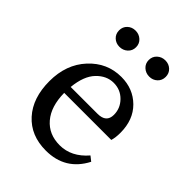

<svg xmlns="http://www.w3.org/2000/svg" viewBox="-205 -800 920 920"><g transform="rotate(45 255.0 -340.5)"><path d="M410.5 -601.5Q394 -586 370 -586Q346 -586 329 -601.5Q312 -617 312 -641Q312 -665 329 -680.5Q346 -696 370 -696Q394 -696 410.5 -680.5Q427 -665 427 -641Q427 -617 410.5 -601.5ZM209 -601.5Q192 -586 168 -586Q144 -586 127.5 -601.5Q111 -617 111 -641Q111 -665 127.5 -680.5Q144 -696 168 -696Q192 -696 209 -680.5Q226 -665 226 -641Q226 -617 209 -601.5ZM139 -285H321Q380 -285 380 -337Q380 -381 348.5 -413Q317 -445 271 -445Q223 -445 185 -405.5Q147 -366 139 -285ZM456 -243H137Q138 -152 181.5 -101Q225 -50 299 -50Q378 -50 438 -120L462 -101Q402 15 270 15Q168 15 107.5 -52Q47 -119 47 -233Q47 -346 114 -418.5Q181 -491 277 -491Q357 -491 410 -438.5Q463 -386 463 -298Q463 -266 456 -243Z"/></g></svg>

Font: TypoPRO Source Serif Pro
Style: Regular
Weight: 400
Designer: Frank Grießhammer
Foundry: Adobe Systems Incorporated
Version: Version 1.017;PS 1.0;hotconv 1.0.79;makeotf.lib2.5.61930